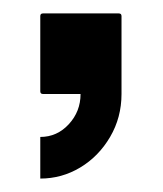

<svg xmlns="http://www.w3.org/2000/svg" viewBox="-20 -140 243 286"><path d="M40 126V64Q65 64 82.5 45Q100 26 100 0H44Q40 0 40 -4V-116Q40 -120 44 -120H157Q161 -120 161 -116V0Q161 35 144 64Q127 93 99.5 109.5Q72 126 40 126Z"/></svg>

Font: AL Dynamic
Style: Regular
Weight: 400
Version: Version 1.000; ttfautohint (v1.8.2) -l 8 -r 50 -G 200 -x 14 